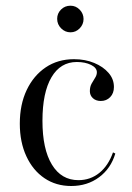

<svg xmlns="http://www.w3.org/2000/svg" viewBox="-20 -631 456 663"><path d="M225.8 11.3Q173.4 11.3 133.5 -15.7Q93.5 -42.7 71 -91.5Q48.4 -140.3 48.4 -204Q48.4 -270.2 72.2 -320.2Q96 -370.2 137.9 -398.4Q179.8 -426.6 235.5 -426.6Q274.2 -426.6 305.2 -413.7Q336.3 -400.8 354.8 -379.4Q373.4 -358.1 373.4 -330.6Q373.4 -308.9 360.5 -295.6Q347.6 -282.3 328.2 -282.3Q311.3 -282.3 300.8 -291.9Q290.3 -301.6 290.3 -316.1Q290.3 -331.5 296.4 -342.3Q302.4 -353.2 308.5 -362.5Q314.5 -371.8 314.5 -381.5Q314.5 -396.8 294.4 -406.9Q274.2 -416.9 245.2 -416.9Q188.7 -416.9 157.7 -364.1Q126.6 -311.3 126.6 -213.7Q126.6 -116.1 159.3 -62.5Q191.9 -8.9 250.8 -8.9Q291.9 -8.9 323 -33.9Q354 -58.9 370.2 -104.8L378.2 -100.8Q362.9 -49.2 322.2 -19Q281.5 11.3 225.8 11.3ZM223.4 -519.4Q204.8 -519.4 191.1 -533.1Q177.4 -546.8 177.4 -566.1Q177.4 -584.7 190.7 -598Q204 -611.3 223.4 -611.3Q241.9 -611.3 255.2 -597.6Q268.5 -583.9 268.5 -565.3Q268.5 -546.8 255.2 -533.1Q241.9 -519.4 223.4 -519.4Z"/></svg>

Font: Playfair 144pt SemiCondensed Light
Style: Regular
Weight: 300
Width: 4
Designer: Claus Eggers Sørensen
Foundry: Claus Eggers Sørensen
Version: Version 2.203